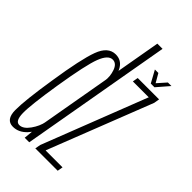

<svg xmlns="http://www.w3.org/2000/svg" viewBox="-241 -861 940 940"><g transform="rotate(45 228.5 -391.0)"><path d="M126.5 0H158L296 -785H260L132 -56.5ZM47.5 3Q87 3 118 -30Q149 -63 156 -101.5L145 -128Q138.5 -93 114.2 -59Q90 -25 63.5 -25Q36 -25 34.8 -78.5Q33.5 -132 59.5 -294.5Q87 -464.5 108.5 -520Q130 -575.5 161 -575.5Q187.5 -575.5 199.5 -541.8Q211.5 -508 206 -474L225.5 -499Q232.5 -537.5 212.5 -570.8Q192.5 -604 153.5 -604Q101 -604 75.5 -535.2Q50 -466.5 23.5 -293.5Q-2.5 -129.5 -2 -63.2Q-1.5 3 47.5 3ZM200 0H355L360 -28.5H243L244 -32L454 -569L459 -598H311L306 -569.5H416.5L415.5 -568.5L205.5 -29ZM375.5 -624H401L455.5 -687H431L391 -642L365 -687H341Z"/></g></svg>

Font: Anybody ExtraCondensed ExtraLight
Style: Italic
Weight: 250
Width: 2
Italic angle: -10°
Version: Version 1.113;gftools[0.9.25]